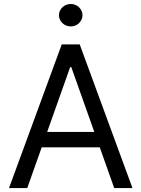

<svg xmlns="http://www.w3.org/2000/svg" viewBox="-20 -952 716 972"><path d="M25.6 0 292.6 -727.3H383.5L650.6 0H558.2L485.1 -206H191.1L117.9 0ZM457.4 -284.1 340.9 -612.2H335.2L218.8 -284.1ZM338.1 -818.2Q326 -818.2 315 -822.6Q304 -827.1 296 -834.9Q288 -842.7 283.2 -853Q278.4 -863.3 278.4 -875Q278.4 -886.7 283.2 -897Q288 -907.3 296 -915.1Q304 -922.9 315 -927.4Q326 -931.8 338.1 -931.8Q350.5 -931.8 361.3 -927.4Q372.2 -922.9 380.1 -915.1Q388.1 -907.3 392.9 -897Q397.7 -886.7 397.7 -875Q397.7 -863.3 392.9 -853Q388.1 -842.7 380.1 -834.9Q372.2 -827.1 361.3 -822.6Q350.5 -818.2 338.1 -818.2Z"/></svg>

Font: Fast_Sans
Style: Regular
Weight: 400
Designer: Rasmus Andersson
Foundry: rsms
Version: Version 3.018;git-588b23468